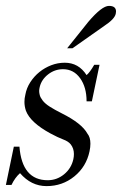

<svg xmlns="http://www.w3.org/2000/svg" viewBox="-20 -629 414 652"><path d="M226 -465H208L280 -555Q326 -609 350 -609Q374 -609 374 -590Q374 -587 373 -582Q369 -564 334 -541ZM27 -131H46Q55 -17 142 -17Q173 -17 197.5 -37Q222 -57 229 -88Q231 -97 231 -106Q231 -125 220 -139Q212 -149 194.5 -155.5Q177 -162 151 -176Q83 -213 68 -253Q63 -268 63 -283Q63 -295 66 -307Q70 -330 83 -350Q96 -370 114 -384.5Q132 -399 154 -407.5Q176 -416 200 -416Q247 -416 274 -374Q285 -383 300 -409H318L292 -285H274Q274 -333 252 -363.5Q230 -394 194 -394Q166 -394 143.5 -376.5Q121 -359 115 -334Q113 -326 113 -320Q113 -314 115 -306Q117 -298 125 -287.5Q133 -277 149.5 -266.5Q166 -256 190 -244Q258 -210 277 -175Q287 -163 287 -141Q287 -129 284 -115Q273 -63 232.5 -30Q192 3 138 3Q86 3 48 -41Q31 -26 19 -1H0Z"/></svg>

Font: New Athena Unicode
Style: Italic
Weight: 400
Designer: J. Rusten 1997; rev. by R. Hancock 2001, 2002, rev. by D. Mastronarde 2002-2019
Foundry: Society for Classical Studies (formerly American Philological Association)
Version: Version 5.008